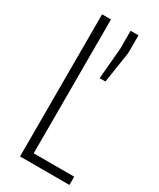

<svg xmlns="http://www.w3.org/2000/svg" viewBox="-179 -747 667 805"><g transform="rotate(30 155.0 -344.0)"><path d="M65 0V-688H108V-40H304V0ZM190 -451 203 -602V-688H241V-602L218 -451Z"/></g></svg>

Font: Saira ExtraCondensed ExtraLight
Style: Regular
Weight: 250
Width: 2
Designer: Hector Gatti with collaboration of the Omnibus-Type team
Foundry: Omnibus-Type
Version: Version 1.101